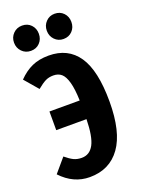

<svg xmlns="http://www.w3.org/2000/svg" viewBox="-172 -996 796 1086"><g transform="rotate(-20 226.0 -452.5)"><path d="M105 -769Q72.8 -769 51.3 -791Q29.8 -813 29.8 -845.2Q29.8 -877 51.3 -898.9Q72.8 -920.9 105 -920.9Q137.7 -920.9 158.4 -899.2Q179.2 -877.4 179.2 -845.2Q179.2 -812.5 158.4 -790.8Q137.7 -769 105 -769ZM300.8 -769Q269.5 -769 248.3 -791Q227.1 -813 227.1 -845.2Q227.1 -877 248.3 -898.9Q269.5 -920.9 300.8 -920.9Q333.5 -920.9 354.2 -899.2Q375 -877.4 375 -845.2Q375 -812.5 354.2 -790.8Q333.5 -769 300.8 -769ZM188 -710Q304.2 -710 364 -622.3Q423.8 -534.7 423.8 -348.1Q423.8 -165.5 358.6 -74.7Q293.5 16.1 173.8 16.1Q76.2 16.1 2 -63L71.8 -145Q98.6 -122.6 119.6 -112.3Q140.6 -102.1 168 -102.1Q215.8 -102.1 240.5 -147.9Q265.1 -193.8 267.1 -298.8H85V-411.1H267.1Q265.1 -480 253.7 -521.2Q242.2 -562.5 223.1 -578.9Q204.1 -595.2 174.8 -595.2Q147.5 -595.2 127 -585Q106.4 -574.7 76.2 -549.8L5.9 -631.8Q44.4 -671.4 87.2 -690.7Q129.9 -710 188 -710Z"/></g></svg>

Font: Fira Sans Compressed
Style: Bold
Weight: 700
Width: 1
Designer: Carrois Corporate & Edenspiekermann AG
Foundry: Carrois Corporate GbR & Edenspiekermann AG
Version: Version 4.203;PS 004.203;hotconv 1.0.88;makeotf.lib2.5.64775